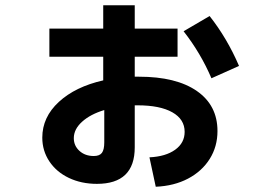

<svg xmlns="http://www.w3.org/2000/svg" viewBox="-20 -661 1040 731"><path d="M683 -159Q683 -207 636 -233.5Q589 -260 504 -260H493V-100Q493 39 349 39Q290 39 242.5 16.5Q195 -6 168 -46.5Q141 -87 141 -137Q141 -215 204 -273Q267 -331 373 -355V-445H168V-552H373V-641H493V-552H656V-445H493V-369H509Q651 -369 729.5 -314.5Q808 -260 808 -162Q808 -103 778.5 -56Q749 -9 696 19Q643 47 573 50L549 -62Q611 -65 647 -91Q683 -117 683 -159ZM337 -67Q359 -67 368 -79Q377 -91 377 -119V-242Q324 -226 292.5 -197.5Q261 -169 261 -135Q261 -106 282.5 -86.5Q304 -67 337 -67ZM778 -600Q845 -515 890 -410L785 -363Q744 -459 679 -542Z"/></svg>

Font: Enso
Style: Bold
Weight: 700
Designer: Coji Morishita
Foundry: UNDERFOREST DESIGN
Version: Version 1.000